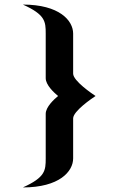

<svg xmlns="http://www.w3.org/2000/svg" viewBox="-20 -820 498 840"><path d="M300 -302C300 -334 383 -390 398 -400C383 -410 300 -466 300 -498V-673C300 -730 240 -800 80 -800C178 -756 180 -726 180 -673V-478C180 -448 216 -415 234 -400C216 -385 180 -352 180 -322V-127C180 -74 178 -44 80 0C240 0 300 -70 300 -127V-302Z"/></svg>

Font: Gauge Heavy
Style: Bold
Weight: 900
Designer: Daniel Pimley
Foundry: Daniel Pimley
Version: Version 1.003;PS 001.001;hotconv 1.0.56